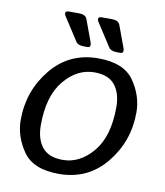

<svg xmlns="http://www.w3.org/2000/svg" viewBox="-80 -767 722 842"><g transform="rotate(10 280.5 -346.5)"><path d="M33.2 -196.3Q33.2 -325.2 113 -423.1Q192.9 -521 322.3 -521Q436.5 -521 481.9 -455.3Q527.3 -389.6 527.3 -316.4Q527.3 -187.5 447.5 -89.6Q367.7 8.3 238.3 8.3Q124 8.3 78.6 -57.4Q33.2 -123 33.2 -196.3ZM124 -189Q124 -127.9 152.6 -91.6Q181.2 -55.2 244.6 -55.2Q320.8 -55.2 378.7 -124.3Q436.5 -193.4 436.5 -323.7Q436.5 -384.8 408 -421.1Q379.4 -457.5 315.9 -457.5Q239.7 -457.5 181.9 -388.4Q124 -319.3 124 -189ZM149.9 -675.3Q133.3 -700.7 160.6 -700.7H203.1Q232.9 -700.7 239.7 -682.6L274.9 -587.4Q284.7 -561.5 265.6 -561.5H250Q223.6 -561.5 214.4 -575.7ZM296.4 -675.3Q279.8 -700.7 307.1 -700.7H349.6Q379.4 -700.7 386.2 -682.6L421.4 -587.4Q431.2 -561.5 412.1 -561.5H396.5Q370.1 -561.5 360.8 -575.7Z"/></g></svg>

Font: Istok Web
Style: BoldItalic
Weight: 700
Italic angle: -13°
Designer: Andrey V. Panov
Foundry: Andrey V. Panov
Version: Version 1.0.2g